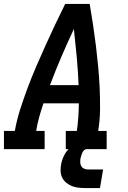

<svg xmlns="http://www.w3.org/2000/svg" viewBox="-27 -755 647 972"><path d="M-7 0V-92H48Q58 -148 75.5 -202.5Q93 -257 113 -310.5Q133 -364 156 -417.5Q179 -471 203 -524Q227 -577 252 -630Q277 -683 303 -735H427Q436 -683 444 -630Q452 -577 458.5 -524Q465 -471 470 -418Q475 -365 477.5 -311Q480 -257 479.5 -202Q479 -147 470 -92H513V0H306V-92H362Q367 -127 369.5 -162Q372 -197 372 -232H193Q181 -197 171.5 -162.5Q162 -128 156 -92H199V0ZM371 -324Q368 -396 361.5 -466.5Q355 -537 347 -608Q314 -538 283.5 -467Q253 -396 226 -324ZM404 197Q387 197 369.5 195Q352 193 337 187Q322 181 309 170.5Q296 160 288.5 145.5Q281 131 280 113.5Q279 96 282 79Q286 56 297 33Q308 10 327 -6.5Q346 -23 370 -30Q394 -37 418 -37L412 0Q404 0 398 6Q392 12 389 19.5Q386 27 384 34.5Q382 42 380 49Q379 59 379.5 69.5Q380 80 385.5 88Q391 96 400 99.5Q409 103 420 103H495L479 197Z"/></svg>

Font: Iosevka Curly Slab SmBdEx
Style: Italic
Weight: 600
Width: 7
Italic angle: -9°
Monospace: yes
Designer: Belleve Invis
Foundry: Belleve Invis
Version: Version 11.1.0; ttfautohint (v1.8.3)